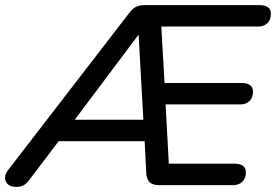

<svg xmlns="http://www.w3.org/2000/svg" viewBox="-50 -725 1081 752"><path d="M13 7Q-8 7 -19 -3Q-30 -13 -30 -28.5Q-30 -44 -19 -58L459 -678Q471 -693 484.5 -699Q498 -705 516 -705H966Q988 -705 999.5 -696.5Q1011 -688 1011 -672Q1011 -647 997 -634Q983 -621 961 -621H549L580 -652L596 -372L562 -400H896Q918 -400 929.5 -391.5Q941 -383 941 -366Q941 -342 927 -329Q913 -316 892 -316H568L597 -344L613 -52L579 -84H868Q890 -84 901.5 -75.5Q913 -67 913 -50Q913 -27 899.5 -13.5Q886 0 863 0H571Q526 0 523 -45L515 -203L546 -172H157L201 -200L66 -22Q55 -6 42.5 0.5Q30 7 13 7ZM491 -587 224 -231 218 -256H536L513 -229L493 -587Z"/></svg>

Font: Nunito ExtraLight SemiBold
Style: Italic
Weight: 600
Italic angle: -9°
Version: Version 3.602